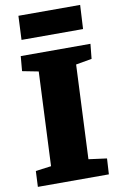

<svg xmlns="http://www.w3.org/2000/svg" viewBox="-99 -966 626 1020"><g transform="rotate(-10 214.0 -456.5)"><path d="M131 -603 44 -620 51 -700H427L419 -620L333 -605L310 -98L408 -85L403 0H20L24 -85L108 -96ZM76 -913H409L402 -784H70Z"/></g></svg>

Font: Literata 12pt ExtraBold
Style: Italic
Weight: 800
Italic angle: -2°
Designer: Latin by Veronika Burian and Jose Scaglione. Greek by Irene Vlachou. Cyrillic by Vera Evstafieva
Foundry: TypeTogether
Version: Version 3.002